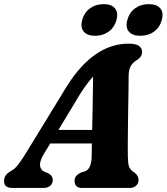

<svg xmlns="http://www.w3.org/2000/svg" viewBox="-46 -930 824 950"><path d="M172 -170Q150 -133.5 152 -111.5Q154 -89.5 173.5 -80.5L193 -72.5Q205.5 -65.5 210.2 -57.2Q215 -49 215 -40.5Q215 -21.5 202.5 -10.8Q190 0 169 0H15.5Q-26 0 -26 -34.5Q-26 -49.5 -18.2 -61.5Q-10.5 -73.5 14 -87.5Q30.5 -96.5 49.5 -123Q68.5 -149.5 88.5 -182.5L285.5 -504.5Q353 -611 429.2 -662.5Q505.5 -714 589.5 -714Q627 -714 642 -702.5Q657 -691 657 -673.5Q657 -650.5 636 -636Q615 -624.5 602.8 -606.2Q590.5 -588 590.5 -552.5Q590.5 -524.5 589.8 -482Q589 -439.5 588.2 -391Q587.5 -342.5 587 -295.8Q586.5 -249 586.2 -212.2Q586 -175.5 586.5 -157Q587 -123.5 592 -107Q597 -90.5 621 -74.5Q639.5 -60 639.5 -39Q639.5 -22 627.2 -11Q615 0 593 0H360.5Q339 0 331 -10.2Q323 -20.5 323 -35Q323 -50 331.8 -60Q340.5 -70 357.5 -77.5L374.5 -82.5Q391.5 -89 399.2 -108Q407 -127 407.5 -155.5Q407.5 -168 408 -184.5Q408.5 -201 408.5 -220H202.5ZM350.5 -465 243 -287H410Q411.5 -351 412.8 -422Q414 -493 414.5 -551Q401.5 -537 385.8 -516.2Q370 -495.5 350.5 -465ZM424.5 -753Q385.5 -753 368.2 -773.8Q351 -794.5 360.5 -831Q370.5 -867.5 399 -888.5Q427.5 -909.5 467 -909.5Q506 -909.5 523 -888.5Q540 -867.5 530.5 -831Q520.5 -795 492.2 -774Q464 -753 424.5 -753ZM648 -753Q609 -753 591.5 -773.8Q574 -794.5 584 -831Q593.5 -867.5 622 -888.5Q650.5 -909.5 690 -909.5Q730 -909.5 747.2 -888.5Q764.5 -867.5 754.5 -831Q745 -795 716.5 -774Q688 -753 648 -753Z"/></svg>

Font: Fraunces 9pt Soft
Style: Bold Italic
Weight: 700
Italic angle: -16°
Version: Version 1.000;[b76b70a41]